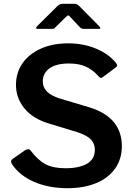

<svg xmlns="http://www.w3.org/2000/svg" viewBox="-20 -980 705 1010"><path d="M434 -628.5C458 -616.8 479 -600.7 497 -580C503 -573.3 507.7 -570 511 -570C513.7 -570 516.3 -571 519 -573L590 -626C594 -629.3 596 -632.7 596 -636C596 -639.3 594 -643.7 590 -649C564 -681 528.8 -706.2 484.5 -724.5C440.2 -742.8 391.7 -752 339 -752C284.3 -752 236.2 -742.7 194.5 -724C152.8 -705.3 120.7 -679.5 98 -646.5C75.3 -613.5 64 -575.7 64 -533C64 -487.7 78.7 -446.8 108 -410.5C137.3 -374.2 179.7 -347.7 235 -331L386 -285C420.7 -273.7 444.8 -260.7 458.5 -246C472.2 -231.3 479 -213.3 479 -192C479 -159.3 465.3 -135 438 -119C410.7 -103 373 -95 325 -95C281 -95 245.8 -102 219.5 -116C193.2 -130 167 -154 141 -188C137.7 -192.7 133.3 -195 128 -195C124 -195 118.3 -193 111 -189L48 -145C41.3 -140.3 38 -135.3 38 -130C38 -128.7 39.3 -124.7 42 -118C68.7 -77.3 107.7 -45.8 159 -23.5C210.3 -1.2 268.7 10 334 10C392.7 10 443.5 1 486.5 -17C529.5 -35 562.7 -60.7 586 -94C609.3 -127.3 621 -166.3 621 -211C621 -313 563.3 -381.3 448 -416L294 -462C234.7 -480.7 205 -510.3 205 -551C205 -580.3 216.8 -603.5 240.5 -620.5C264.2 -637.5 298 -646 342 -646C379.3 -646 410 -640.2 434 -628.5ZM352 -888 401 -836C405.7 -830.7 412.7 -828 422 -828H499C505 -828 508 -829.3 508 -832C508 -834.7 505.7 -838.3 501 -843L396 -949C388.7 -956.3 381 -960 373 -960H312C304.7 -960 298.8 -959 294.5 -957C290.2 -955 286 -952 282 -948L176 -843C172 -839 170 -835.7 170 -833C170 -829.7 172.7 -828 178 -828H250C256 -828 260.2 -828.3 262.5 -829C264.8 -829.7 267.7 -832 271 -836L324 -888C331.3 -895.3 336.3 -899 339 -899C341.7 -899 346 -895.3 352 -888Z"/></svg>

Font: Libre Franklin SemiBold
Style: Regular
Weight: 600
Designer: Pablo Impallari, Rodrigo Fuenzalida
Foundry: Impallari Type
Version: Version 1.002; ttfautohint (v1.5)